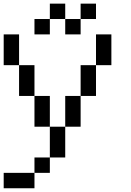

<svg xmlns="http://www.w3.org/2000/svg" viewBox="-20 -853 707 1040"><path d="M0 166.7V83.3H166.7V166.7ZM0 -500V-666.7H83.3V-500ZM166.7 83.3V0H250V83.3ZM166.7 -166.7V-333.3H250V-166.7ZM166.7 -333.3H83.3V-500H166.7ZM166.7 -666.7V-750H250V-666.7ZM333.3 -166.7V0H250V-166.7ZM333.3 -333.3H416.7V-166.7H333.3ZM333.3 -833.3V-750H250V-833.3ZM333.3 -750H416.7V-666.7H333.3ZM500 -333.3H416.7V-500H500ZM500 -500V-666.7H583.3V-500ZM500 -833.3V-750H416.7V-833.3Z"/></svg>

Font: Galmuri11 Regular
Style: Regular
Weight: 400
Designer: Minseo Lee (Quiple)
Version: Version 2.356;hotconv 1.1.0;makeotfexe 2.6.0 DEVELOPMENT